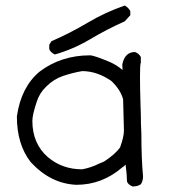

<svg xmlns="http://www.w3.org/2000/svg" viewBox="-20 -674 620 694"><path d="M277 -62Q309 -68 337 -82L356 -90Q396 -116 414 -141Q428 -180 428 -202L425 -315Q416 -349 383 -381Q331 -417 277 -417Q242 -411 208 -399.5Q174 -388 147 -361Q123 -338 113 -307Q97 -259 97 -237Q97 -155 153 -106Q205 -62 277 -62ZM459 0 457 -1Q443 -7 439 -18Q439 -40 434 -79Q429 -73 422 -69Q349 -6 256 -6Q163 -10 91 -88Q41 -152 41 -253Q56 -359 123 -415Q201 -474 305 -474Q320 -474 379 -449Q403 -438 423 -421L422 -441Q431 -486 468 -486Q483 -480 489 -468V-447Q486 -443 486 -397Q486 -358 488 -291Q489 -277 489 -262Q489 -228 491 -190Q491 -103 497 -37Q497 -19 489 -8Q478 0 459 0ZM178 -477Q161 -486 158 -497V-512L166 -525Q233 -554 297 -592Q361 -630 431 -654Q444 -647 451 -634V-619L431 -597Q366 -568 305.5 -532Q245 -496 178 -477Z"/></svg>

Font: Yozai
Style: Regular
Weight: 400
Designer: LXGW / Y.OzVox
Foundry: LXGW / Y.OzVox
Version: Version 0.861;October 22, 2024